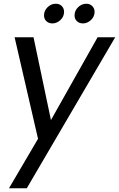

<svg xmlns="http://www.w3.org/2000/svg" viewBox="-20 -747 635 1025"><path d="M58 -548H159L252 -106L501 -548H595L123 258H28L183 -6ZM260 -622Q240 -622 227.5 -634Q215 -646 215 -665Q215 -690 234 -708.5Q253 -727 278 -727Q298 -727 310 -714.5Q322 -702 322 -684Q322 -658 302.5 -640Q283 -622 260 -622ZM423 -622Q403 -622 390.5 -634Q378 -646 378 -665Q378 -690 397 -708.5Q416 -727 441 -727Q460 -727 472.5 -714.5Q485 -702 485 -684Q485 -658 465.5 -640Q446 -622 423 -622Z"/></svg>

Font: SVN-Poppins
Style: Italic
Weight: 400
Italic angle: -10°
Designer: Ninad Kale (Devanagari), Jonny Pinhorn (Latin)
Foundry: Indian Type Foundry
Version: Version 3.002 2017; ttfautohint (v1.8.3)